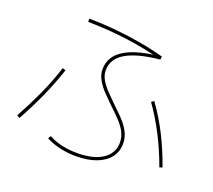

<svg xmlns="http://www.w3.org/2000/svg" viewBox="-131 -927 1263 1139"><g transform="rotate(20 500.0 -357.0)"><path d="M261 -3 271 -21Q313 1 358 10.5Q403 20 450 20Q557 20 613.5 -19.5Q670 -59 670 -124Q670 -162 652.5 -193.5Q635 -225 607 -254Q579 -283 548 -312Q518 -341 489.5 -370.5Q461 -400 442.5 -432.5Q424 -465 424 -500Q424 -581 500.5 -628Q577 -675 725 -688L724 -671Q615 -700 497.5 -716Q380 -732 248 -734V-754Q337 -753 419.5 -745Q502 -737 579 -723.5Q656 -710 729 -690L727 -670Q656 -663 603 -649Q550 -635 514.5 -614Q479 -593 461.5 -564.5Q444 -536 444 -500Q444 -469 461 -440Q478 -411 505 -383Q532 -355 562 -326Q593 -297 622.5 -266.5Q652 -236 671 -201Q690 -166 690 -124Q690 -75 661.5 -38Q633 -1 579.5 19.5Q526 40 450 40Q401 40 353 29.5Q305 19 261 -3ZM60 -59 42 -69Q88 -152 128.5 -239.5Q169 -327 200 -424L220 -418Q187 -319 146.5 -230.5Q106 -142 60 -59ZM958 -73 940 -67Q903 -169 858.5 -254.5Q814 -340 761 -415L777 -427Q832 -351 876.5 -264Q921 -177 958 -73Z"/></g></svg>

Font: Murecho Thin
Style: Regular
Weight: 100
Designer: Neil Summerour
Foundry: Positype
Version: Version 1.010